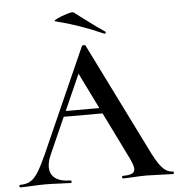

<svg xmlns="http://www.w3.org/2000/svg" viewBox="-62 -843 832 894"><g transform="rotate(-5 354.0 -395.5)"><path d="M231 -336H437L444 -310H216ZM711 0Q692 0 650 -2Q608 -4 589 -4Q564 -4 530 -2Q496 0 477 0Q473 0 473 -6Q473 -12 477 -12Q507 -12 520 -18.5Q533 -25 533 -40Q533 -55 516 -91L307 -516L348 -583L150 -137Q137 -107 137 -83Q137 -48 162 -30Q187 -12 232 -12Q237 -12 237 -6Q237 0 232 0Q214 0 180 -2Q142 -4 114 -4Q87 -4 51 -2Q19 0 -2 0Q-7 0 -7 -6Q-7 -12 -2 -12Q26 -12 45 -23Q64 -34 82 -62.5Q100 -91 125 -147L340 -631Q342 -634 349 -634Q356 -634 357 -631L602 -137Q636 -65 659.5 -38.5Q683 -12 711 -12Q715 -12 715 -6Q715 0 711 0ZM227 -756Q216 -758 236.5 -768Q257 -778 283.5 -786Q310 -794 315 -790Q345 -768 360 -756Q421 -710 453 -689Q456 -688 456 -685Q456 -682 454 -680Q452 -678 449 -679Q337 -729 227 -756Z"/></g></svg>

Font: Cormorant SC SemiBold
Style: Regular
Weight: 600
Designer: Christian Thalmann (Catharsis Fonts)
Foundry: Catharsis Fonts
Version: Version 4.000